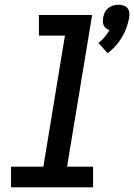

<svg xmlns="http://www.w3.org/2000/svg" viewBox="-20 -799 572 819"><path d="M439 -572 400 -616Q415 -627 426.5 -641Q438 -655 447 -671Q439 -673 432.5 -678Q426 -683 422.5 -690.5Q419 -698 419 -706.5Q419 -715 420 -724Q422 -735 427 -746Q432 -757 441.5 -764.5Q451 -772 462.5 -775.5Q474 -779 485 -779Q496 -779 506.5 -775.5Q517 -772 523.5 -764.5Q530 -757 531.5 -746Q533 -735 531 -724Q527 -702 519.5 -681Q512 -660 500.5 -640.5Q489 -621 473.5 -603.5Q458 -586 439 -572ZM27 0V-88H165L257 -647H146V-735H373L266 -88H377V0Z"/></svg>

Font: Iosevka Curly Semibold Oblique
Style: Regular
Weight: 600
Italic angle: -9°
Monospace: yes
Designer: Belleve Invis
Foundry: Belleve Invis
Version: Version 11.1.0; ttfautohint (v1.8.3)